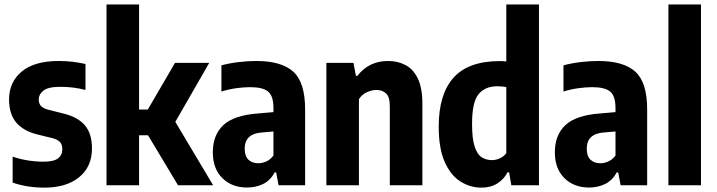

<svg xmlns="http://www.w3.org/2000/svg" viewBox="-20 -828 3202 858"><path d="M178.5 10.5Q140.5 10.5 105 5Q69.5 -0.5 36.5 -12V-128Q69 -117 103.8 -111.2Q138.5 -105.5 175.5 -105.5Q220 -105.5 239.2 -120.2Q258.5 -135 258.5 -161Q258.5 -182.5 247.8 -193.5Q237 -204.5 215 -210.5L145.5 -227.5Q84 -243 52.2 -280.8Q20.5 -318.5 20.5 -384Q20.5 -461 77 -508.2Q133.5 -555.5 242.5 -555.5Q276.5 -555.5 306 -551.8Q335.5 -548 362 -542V-426Q308.5 -440 250 -440Q195 -440 174 -423Q153 -406 153 -384Q153 -364.5 163.8 -353.8Q174.5 -343 196 -337.5L266 -320Q329 -304 360 -267.2Q391 -230.5 391 -164.5Q391 -83 333.8 -36.2Q276.5 10.5 178.5 10.5Z M456 0V-808H601.5V-338.5H640.5L762 -547H915L763.5 -283.5L932.5 0H775.5L641.5 -223.5H601.5V0Z M1084 10Q1016 10 973.5 -32.2Q931 -74.5 931 -147Q931 -225 978.2 -269Q1025.5 -313 1133 -321L1202 -327V-345.5Q1202 -398.5 1178.5 -418.5Q1155 -438.5 1097.5 -438.5Q1069 -438.5 1035.2 -433.8Q1001.5 -429 969.5 -419V-536Q1004 -545.5 1046 -550.5Q1088 -555.5 1125.5 -555.5Q1237.5 -555.5 1290.5 -507.8Q1343.5 -460 1343.5 -339V0H1225L1214 -57.5H1207.5Q1188 -21.5 1155.8 -5.8Q1123.5 10 1084 10ZM1073.5 -163.5Q1073.5 -130.5 1090 -114.5Q1106.5 -98.5 1134.5 -98.5Q1151 -98.5 1169 -106Q1187 -113.5 1202 -133V-240.5L1149.5 -236Q1073.5 -230 1073.5 -163.5Z M1438.5 0V-547H1559.5L1570.5 -489H1577Q1628.5 -555.5 1714 -555.5Q1757.5 -555.5 1792.2 -537.2Q1827 -519 1847.2 -477Q1867.5 -435 1867.5 -364V0H1722V-353.5Q1722 -395 1705.2 -410.5Q1688.5 -426 1662 -426Q1642 -426 1620 -416.2Q1598 -406.5 1584 -385V0Z M2131 10.5Q2081 10.5 2037.5 -17Q1994 -44.5 1967.2 -104.5Q1940.5 -164.5 1940.5 -262.5Q1940.5 -407 2006.8 -481Q2073 -555 2214 -555Q2227.5 -555 2242.5 -553.5V-808H2388.5V0H2265L2255 -58H2248Q2232.5 -27.5 2202.8 -8.5Q2173 10.5 2131 10.5ZM2178 -112.5Q2196.5 -112.5 2214 -120.5Q2231.5 -128.5 2242.5 -143.5V-439Q2221.5 -442.5 2202.5 -442.5Q2147.5 -442.5 2118.5 -407Q2089.5 -371.5 2089.5 -275.5Q2089.5 -208.5 2101 -173.2Q2112.5 -138 2132.5 -125.2Q2152.5 -112.5 2178 -112.5Z M2612.5 10Q2544.5 10 2502 -32.2Q2459.5 -74.5 2459.5 -147Q2459.5 -225 2506.8 -269Q2554 -313 2661.5 -321L2730.5 -327V-345.5Q2730.5 -398.5 2707 -418.5Q2683.5 -438.5 2626 -438.5Q2597.5 -438.5 2563.8 -433.8Q2530 -429 2498 -419V-536Q2532.5 -545.5 2574.5 -550.5Q2616.5 -555.5 2654 -555.5Q2766 -555.5 2819 -507.8Q2872 -460 2872 -339V0H2753.5L2742.5 -57.5H2736Q2716.5 -21.5 2684.2 -5.8Q2652 10 2612.5 10ZM2602 -163.5Q2602 -130.5 2618.5 -114.5Q2635 -98.5 2663 -98.5Q2679.5 -98.5 2697.5 -106Q2715.5 -113.5 2730.5 -133V-240.5L2678 -236Q2602 -230 2602 -163.5Z M2967 0V-808H3112.5V0Z"/></svg>

Font: Encode Sans Cnd
Style: Bold
Weight: 700
Width: 3
Designer: Multiple Designers
Foundry: Impallari Type
Version: Version 3.002; ttfautohint (v1.8.3) -l 8 -r 50 -G 200 -x 14 